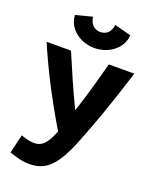

<svg xmlns="http://www.w3.org/2000/svg" viewBox="-169 -1017 899 1125"><g transform="rotate(20 280.0 -454.5)"><path d="M155 15Q133 15 112 11.5Q91 8 71 2Q51 -4 29 -11L57 -128Q82 -119 102 -114.5Q122 -110 140 -110Q174 -110 198 -133Q222 -156 244 -211L249 -222Q210 -287 174.5 -351Q139 -415 108 -475.5Q77 -536 51.5 -591Q26 -646 6 -693H158Q175 -654 191.5 -615.5Q208 -577 225 -537.5Q242 -498 261 -457.5Q280 -417 301 -373Q333 -471 357 -557.5Q381 -644 394 -693H553Q526 -609 504.5 -543Q483 -477 463.5 -422Q444 -367 425 -316.5Q406 -266 385 -213Q359 -147 333.5 -103Q308 -59 281 -33Q254 -7 223 4Q192 15 155 15ZM280 -754Q238 -754 200 -771Q162 -788 136.5 -820Q111 -852 108 -897L211 -924Q218 -886 237 -870Q256 -854 280 -854Q306 -854 325 -869Q344 -884 351 -923L454 -896Q450 -851 424.5 -819.5Q399 -788 361 -771Q323 -754 280 -754Z"/></g></svg>

Font: Ubuntu Sans Mono
Style: Regular
Weight: 400
Monospace: yes
Designer: Dalton Maag Ltd
Foundry: Dalton Maag Ltd
Version: Version 1.006